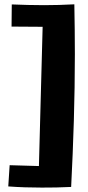

<svg xmlns="http://www.w3.org/2000/svg" viewBox="-20 -787 405 884"><path d="M18.1 71.3C69.3 75.2 120.6 76.7 172.4 76.7C217.3 76.7 262.2 76.2 307.6 73.7C317.9 -129.4 324.7 -333.5 324.7 -537.1C324.7 -613.8 323.7 -689.9 322.3 -767.1C275.9 -764.6 229.5 -763.2 183.1 -763.2C133.3 -763.2 84 -764.6 34.2 -766.6L33.2 -664.6L176.3 -663.6L159.2 -22.5L24.4 -26.4Z"/></svg>

Font: Luckiest Guy
Style: Regular
Weight: 400
Designer: Astigmatic (AOETI)
Foundry: Astigmatic (AOETI)
Version: Version 1.001